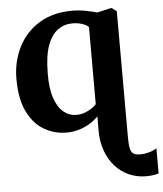

<svg xmlns="http://www.w3.org/2000/svg" viewBox="-56 -618 783 921"><g transform="rotate(-5 335.5 -158.0)"><path d="M611.5 253Q566.5 253 528.2 236Q490 219 461.5 187Q433 155 417.5 111Q402 67 402 14L402.5 -53.5Q385.5 -36 361.8 -21.2Q338 -6.5 309.5 2.2Q281 11 248.5 11Q190.5 11 141 -17.8Q91.5 -46.5 61.2 -107.8Q31 -169 31 -266Q31 -348 65 -417Q99 -486 165 -527.5Q231 -569 327.5 -569Q359.5 -569 392.2 -562.5Q425 -556 445.5 -550L510.5 -565H516.5L539 -548L539.5 58.5Q539.5 93.5 543.5 112.5Q547.5 131.5 559 138.8Q570.5 146 593.5 146Q612 146 634 140Q656 134 671 123.5V245Q662.5 247.5 653.2 249.2Q644 251 633.8 252Q623.5 253 611.5 253ZM303 -69.5Q325 -69.5 343.8 -76.5Q362.5 -83.5 377 -93.2Q391.5 -103 399.5 -112.5V-483.5Q393.5 -492.5 371 -500.5Q348.5 -508.5 321.5 -508.5Q283 -508.5 251.8 -486.5Q220.5 -464.5 202 -414.8Q183.5 -365 183 -281.5Q182 -208 198 -161Q214 -114 241.2 -91.8Q268.5 -69.5 303 -69.5Z"/></g></svg>

Font: Merriweather 20pt
Style: Bold
Weight: 700
Version: Version 2.100